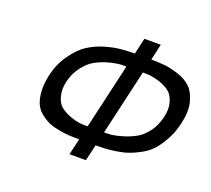

<svg xmlns="http://www.w3.org/2000/svg" viewBox="-123 -886 1145 1044"><g transform="rotate(20 449.5 -364.5)"><path d="M416 -176 503 -554Q471 -554 455 -552Q426 -548 392 -538Q356 -527 323 -508Q294 -491 264 -452Q236 -415 224 -365Q213 -318 224 -278Q234 -241 257 -223Q280 -205 312 -193Q345 -181 369 -178Q385 -176 416 -176ZM511 -176Q542 -176 558 -178Q582 -181 621 -193Q659 -205 691 -223Q721 -240 750 -278Q776 -313 789 -365Q801 -414 790 -452Q779 -490 757 -508Q735 -526 701 -538Q672 -548 644 -552Q628 -554 598 -554ZM617 -636H627Q654 -636 698 -632Q729 -629 776 -614Q821 -600 851 -571Q879 -544 893 -490Q906 -439 889 -365Q877 -312 853 -268Q828 -223 804 -196Q779 -168 742 -148Q706 -128 676 -118Q648 -108 608 -102Q575 -97 546 -95Q531 -94 492 -94L470 0H375L397 -94Q358 -94 343 -95Q315 -97 284 -102Q245 -109 223 -118Q199 -128 172 -148Q146 -167 132 -196Q118 -226 115 -268Q112 -311 124 -365Q140 -436 179 -490Q219 -546 258 -571Q303 -600 352 -614Q404 -629 440 -632Q486 -636 512 -636H522L543 -729H638Z"/></g></svg>

Font: Miedinger
Style: Italic
Weight: 400
Italic angle: -13°
Version: Version 001.000